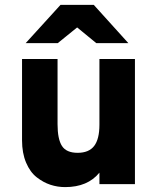

<svg xmlns="http://www.w3.org/2000/svg" viewBox="-20 -752 646 784"><path d="M373 -576 295 -640 216 -576H85L227 -732H363L504 -576ZM386 0V-47Q338 12 246 12Q215 12 186 2.5Q157 -7 130 -28Q103 -49 86.5 -88Q70 -127 70 -179V-511H215V-245Q215 -184 233 -156Q251 -128 297 -128Q343 -128 364.5 -156Q386 -184 386 -243V-511H531V0Z"/></svg>

Font: Overpass Heavy
Style: Regular
Weight: 900
Designer: Delve Withrington, Thomas Jockin
Foundry: Delve Fonts
Version: Version 3.000;DELV;Overpass